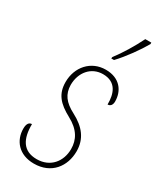

<svg xmlns="http://www.w3.org/2000/svg" viewBox="-197 -834 762 911"><g transform="rotate(30 184.5 -378.0)"><path d="M222 -606H237C278 -649 324 -714 349 -758V-766H316C289 -711 255 -656 223 -614ZM153 10C249 10 300 -60 300 -142C300 -210 263 -256 198 -290C142 -319 119 -351 118 -401C118 -470 162 -522 226 -522C298 -522 317 -467 316 -408C331 -408 340 -419 340 -438C340 -495 305 -547 227 -547C146 -547 90 -483 90 -401C90 -336 122 -300 187 -265C249 -232 272 -189 272 -138C272 -71 229 -15 154 -15C78 -15 51 -68 52 -148C38 -148 27 -138 27 -109C27 -45 70 10 153 10Z"/></g></svg>

Font: Noto Serif SemiCondensed Thin
Style: Italic
Weight: 100
Width: 4
Italic angle: -12°
Designer: Monotype Design Team
Foundry: Monotype Imaging Inc.
Version: Version 2.013